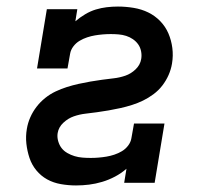

<svg xmlns="http://www.w3.org/2000/svg" viewBox="-20 -558 640 586"><path d="M212 8Q189 8 166 4Q143 0 124 -10.5Q105 -21 91 -38Q77 -55 70 -76Q63 -97 60.5 -119.5Q58 -142 62 -165Q65 -183 72.5 -200Q80 -217 91.5 -232Q103 -247 118 -259Q133 -271 150 -279Q167 -287 184.5 -292.5Q202 -298 220 -302Q238 -306 255.5 -309Q273 -312 291 -314.5Q309 -317 327 -319Q345 -321 362.5 -327Q380 -333 394 -346.5Q408 -360 411 -378Q413 -390 410.5 -402Q408 -414 401.5 -423Q395 -432 385.5 -438.5Q376 -445 365 -448.5Q354 -452 342 -453Q330 -454 318 -454Q306 -454 294 -453Q282 -452 270 -450Q258 -448 246 -444Q234 -440 223 -433.5Q212 -427 204 -416.5Q196 -406 194 -394L186 -349H93L123 -530H216L210 -493Q224 -505 240 -514.5Q256 -524 272.5 -529Q289 -534 306 -536Q323 -538 340 -538Q364 -538 388 -534Q412 -530 432.5 -520Q453 -510 469 -493.5Q485 -477 494 -456Q503 -435 506 -411.5Q509 -388 505 -364Q502 -346 494.5 -329Q487 -312 475.5 -297Q464 -282 448.5 -270.5Q433 -259 416.5 -251Q400 -243 382.5 -237.5Q365 -232 347 -228Q329 -224 311.5 -221Q294 -218 276 -215.5Q258 -213 240.5 -211Q223 -209 205.5 -203Q188 -197 173.5 -183.5Q159 -170 156 -152Q154 -140 157.5 -127.5Q161 -115 168 -106Q175 -97 185.5 -91Q196 -85 207.5 -81.5Q219 -78 231.5 -77Q244 -76 257 -76Q269 -76 281 -77Q293 -78 305 -80Q317 -82 329 -86Q341 -90 352 -96.5Q363 -103 371 -113.5Q379 -124 381 -136L389 -181H482L452 0H359L366 -43Q350 -29 331 -19Q312 -9 292 -3Q272 3 252 5.5Q232 8 212 8Z"/></svg>

Font: Iosevka Slab MdExObl
Style: Regular
Weight: 500
Width: 7
Italic angle: -9°
Monospace: yes
Designer: Belleve Invis
Foundry: Belleve Invis
Version: Version 11.1.1; ttfautohint (v1.8.3)